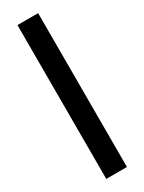

<svg xmlns="http://www.w3.org/2000/svg" viewBox="-183 -696 543 723"><g transform="rotate(-30 89.0 -334.5)"><path d="M133.8 0H43.9V-668.9H133.8Z"/></g></svg>

Font: Teko
Style: Regular
Weight: 400
Designer: Manushi Parikh, Jonny Pinhorn
Foundry: Indian Type Foundry
Version: Version 2.000;PS 1.0;hotconv 1.0.79;makeotf.lib2.5.61930